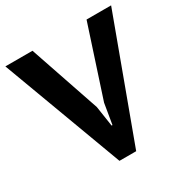

<svg xmlns="http://www.w3.org/2000/svg" viewBox="-171 -835 944 975"><g transform="rotate(-30 301.0 -347.5)"><path d="M290 -289 308 -170H313L333 -290L467 -700H611L351 5H253L-9 -700H150Z"/></g></svg>

Font: PTSans
Style: Bold
Weight: 700
Designer: A.Korolkova, O.Umpeleva, V.Yefimov
Foundry: ParaType Ltd
Version: Version 2.003W OFL